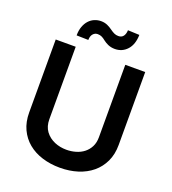

<svg xmlns="http://www.w3.org/2000/svg" viewBox="-165 -1057 1064 1190"><g transform="rotate(20 367.0 -461.5)"><path d="M366.8 11Q303.6 11 249.6 -5.9Q195.7 -22.7 156.1 -55.4Q116.5 -88.1 94.1 -136Q71.7 -183.9 71.7 -246.4V-727.3H203.5V-249.6Q203.5 -202.4 226.6 -170.8Q239 -154.1 254.8 -142.2Q270.6 -130.3 288.7 -122.7Q306.8 -115.1 326.7 -111.3Q346.6 -107.6 366.8 -107.6Q398.8 -107.6 428.4 -116.3Q458.1 -125 480.6 -142.6Q503.2 -160.2 516.9 -186.8Q530.5 -213.4 530.5 -249.6V-727.3H661.9V-246.4Q661.9 -184.7 639.4 -136.7Q616.8 -88.8 577.2 -55.9Q537.6 -23.1 483.7 -6Q429.7 11 366.8 11ZM262.4 -793.7 184.7 -795.5Q184.7 -828.8 194.1 -854.2Q203.5 -879.6 219.1 -896.5Q234.7 -913.4 255.1 -921.9Q275.6 -930.4 297.9 -930.4Q310.4 -930.4 320.8 -928.1Q331.3 -925.8 340.6 -921.7Q349.8 -917.6 358 -912.6Q366.1 -907.7 373.6 -902.3Q374.3 -902.3 374.6 -902Q374.6 -901.6 375 -901.3Q387.8 -892 400.4 -886Q413 -880 428.3 -880Q450.6 -880 461.5 -895.4Q472.3 -910.9 472.7 -934.3L549 -931.1Q547.6 -867.5 515.6 -832.4Q484 -797.6 435.7 -797.2Q421.9 -797.2 410.5 -799.7Q399.1 -802.2 389.6 -806.3Q380 -810.4 372 -815.5Q364 -820.7 356.9 -826Q345.5 -835.6 333.5 -841.6Q321.4 -847.7 305.4 -847.7Q287.3 -847.7 274.9 -833.5Q262.4 -819.2 262.4 -793.7Z"/></g></svg>

Font: Linik Sans SemiBold
Style: Regular
Weight: 600
Designer: Fonts by Rasmus Andersson / Changes by Cristiano Sobral with parts from Marc Monis
Foundry: rsms
Version: Version 3.020; ttfautohint (v1.6)